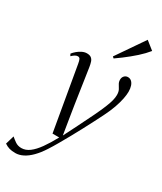

<svg xmlns="http://www.w3.org/2000/svg" viewBox="-314 -870 1015 1204"><g transform="rotate(30 193.0 -268.0)"><path d="M77.5 -434Q74 -456 69 -465.2Q64 -474.5 53 -474.5Q42.5 -474.5 32.2 -468Q22 -461.5 11 -451L3.5 -465.5Q13.5 -478.5 28.2 -490.8Q43 -503 59.8 -511Q76.5 -519 93 -519Q113.5 -519 124.5 -510.5Q135.5 -502 140.5 -487Q145.5 -472 148.5 -452.5Q155 -410 161.2 -367.8Q167.5 -325.5 173.8 -283.2Q180 -241 186.5 -198.8Q193 -156.5 200 -114L219 3L263 -84Q300 -157.5 324 -207.5Q348 -257.5 361.5 -290.8Q375 -324 380.5 -346.2Q386 -368.5 386 -386Q386 -409.5 378 -424Q370 -438.5 362.2 -450.8Q354.5 -463 354.5 -480Q354.5 -496.5 364.8 -507.5Q375 -518.5 390.5 -518.5Q405.5 -518.5 416.2 -509Q427 -499.5 433 -482Q439 -464.5 439 -440Q439 -419 433 -388.8Q427 -358.5 413.8 -320.5Q400.5 -282.5 377.5 -236.5Q364.5 -210 346.2 -174.8Q328 -139.5 307 -99.8Q286 -60 263.8 -20Q241.5 20 220.5 56.5Q199.5 93 181 121.5Q154 163.5 126.2 191.5Q98.5 219.5 70.5 233.5Q42.5 247.5 15.5 247.5Q-10.5 247.5 -28.5 242.2Q-46.5 237 -64 225L-45.5 162.5Q-32 174.5 -12.8 188Q6.5 201.5 32.5 201.5Q63 201.5 91 180.5Q119 159.5 147.2 120Q175.5 80.5 205.5 25H157ZM243 -583.5 380 -783 439 -736Q426.5 -720.5 411.2 -704.5Q396 -688.5 377.8 -672.2Q359.5 -656 339.5 -639.5Q319.5 -623 297.8 -606.8Q276 -590.5 253 -574.5Z"/></g></svg>

Font: Merriweather 144pt Light
Style: Italic
Weight: 300
Italic angle: -7.8°
Version: Version 2.101